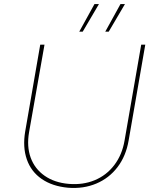

<svg xmlns="http://www.w3.org/2000/svg" viewBox="-20 -920 759 945"><path d="M104 -273 178 -700H199L123 -269Q111 -199 131 -144Q151 -89 199.5 -55Q248 -21 318 -15Q388 -9 446 -33Q504 -57 542.5 -107.5Q581 -158 593 -228L675 -700H695L613 -228Q600 -152 558.5 -97.5Q517 -43 454 -16.5Q391 10 315 4Q238 -3 185.5 -39Q133 -75 112 -135.5Q91 -196 104 -273ZM370 -764 445 -900H467L387 -764ZM498 -764 573 -900H595L515 -764Z"/></svg>

Font: Fixel Italic Variable 20240409 Display Thin
Style: Italic
Weight: 100
Italic angle: -10°
Designer: AlfaBravo + MacPaw
Foundry: Kyrylo Tkachov, Marchela Mozhyna, Serhii Makarenko, Maria Weinstein, Zakhar Kryvoshyya
Version: Version 1.211;Glyphs 3.2 (3225)